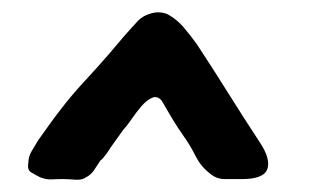

<svg xmlns="http://www.w3.org/2000/svg" viewBox="-20 -699 509 312"><path d="M143 -438Q139 -432 133.5 -423.5Q128 -415 120 -411Q113 -406 102 -407Q91 -408 83 -408Q72 -408 63.5 -407.5Q55 -407 45 -411Q37 -415 30.5 -419Q24 -423 26 -434Q26 -444 31.5 -453.5Q37 -463 42 -471Q50 -482 59.5 -495.5Q69 -509 77 -519Q96 -544 116 -565.5Q136 -587 156 -610Q171 -628 181.5 -640Q192 -652 205 -666Q213 -674 226.5 -677.5Q240 -681 252 -676Q267 -668 278.5 -654.5Q290 -641 300 -627Q325 -589 351 -547.5Q377 -506 402 -468Q420 -441 414.5 -424.5Q409 -408 373 -408Q359 -408 345 -408Q331 -408 320 -418Q306 -429 297.5 -446Q289 -463 279 -477Q269 -491 260 -506Q251 -521 243 -535Q236 -544 227 -540Q218 -536 209.5 -526Q201 -516 193.5 -505Q186 -494 181 -489Q174 -479 167 -469.5Q160 -460 153 -449Q151 -447 149 -444Q147 -441 143 -438Z"/></svg>

Font: BM JUA 
Style: Regular
Weight: 400
Designer: BONGJIN KIM, JAEHYUN KEUM, JUHEE TAE
Foundry: WOOWA BROTHERS Corporation.
Version: Version 1.000